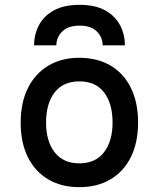

<svg xmlns="http://www.w3.org/2000/svg" viewBox="-20 -762 656 794"><path d="M308 12Q234 12 179.5 -20.2Q125 -52.5 95.2 -112.2Q65.5 -172 65.5 -255Q65.5 -337 95.2 -397.2Q125 -457.5 179.5 -490.2Q234 -523 308 -523Q382.5 -523 437.2 -490.8Q492 -458.5 521.5 -398.2Q551 -338 551 -255.5Q551 -173 521.5 -113Q492 -53 437.2 -20.5Q382.5 12 308 12ZM308 -86.5Q374.5 -86.5 410 -132.2Q445.5 -178 445.5 -255.5Q445.5 -333 410.8 -379.2Q376 -425.5 308 -425.5Q241.5 -425.5 206 -379.8Q170.5 -334 170.5 -255Q170.5 -178 206 -132.2Q241.5 -86.5 308 -86.5ZM121 -574.5Q121 -619.5 141 -657.8Q161 -696 202.8 -719Q244.5 -742 309 -742Q374 -742 415.5 -718.8Q457 -695.5 476.8 -657.2Q496.5 -619 496.5 -574.5H404.5Q404.5 -607.5 380.5 -631.8Q356.5 -656 309 -656Q262 -656 237.5 -631.8Q213 -607.5 213 -574.5Z"/></svg>

Font: Overpass Mono Light SemiBold
Style: Regular
Weight: 600
Monospace: yes
Version: Version 4.000